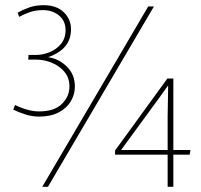

<svg xmlns="http://www.w3.org/2000/svg" viewBox="-20 -721 776 741"><path d="M131 -271Q104 -271 77.5 -279.5Q51 -288 31 -298L38 -316Q59 -305 84 -298Q109 -291 131 -291Q190 -291 219 -320Q248 -349 248 -387Q248 -421 228.5 -444Q209 -467 179.5 -479Q150 -491 118 -491H89L90 -509H120Q144 -509 170 -519Q196 -529 214.5 -550.5Q233 -572 233 -605Q233 -640 208 -661Q183 -682 145 -682Q118 -682 95 -674Q72 -666 54 -656L48 -672Q67 -683 92 -692Q117 -701 148 -701Q198 -701 226 -674Q254 -647 254 -608Q254 -569 232 -542.5Q210 -516 167 -501V-500Q208 -494 238.5 -463.5Q269 -433 269 -387Q269 -357 253.5 -330.5Q238 -304 207 -287.5Q176 -271 131 -271ZM574 -696 165 0H143L552 -696ZM627 0V-272L629 -390H628L592 -340L448 -143V-142H715L712 -124H424V-140L626 -418H649V0Z"/></svg>

Font: Murecho Thin Thin
Style: Regular
Weight: 250
Version: Version 1.010